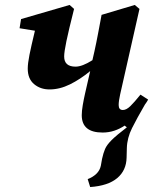

<svg xmlns="http://www.w3.org/2000/svg" viewBox="-20 -520 618 775"><path d="M394 15Q310 15 310 -55Q310 -72 314 -95.5Q318 -119 323 -141L344 -233Q304 -200 262.5 -179.5Q221 -159 180 -159Q143 -159 117.5 -180.5Q92 -202 92 -243Q92 -264 99 -299Q106 -334 121 -396L59 -406L65 -443L261 -500L279 -484Q257 -397 248 -353.5Q239 -310 239 -292Q239 -251 285 -251Q312 -251 353 -277L361 -312Q369 -348 376 -385.5Q383 -423 390 -460L524 -500L543 -484L465 -139Q459 -112 459 -96Q459 -76 476 -76Q490 -76 506 -91.5Q522 -107 547 -138L578 -118Q575 -113 572 -108Q569 -103 565 -98Q533 -43 513 -3Q493 37 492 78L491 116Q490 168 453 199Q416 230 344 235L334 203Q355 195 369 181.5Q383 168 387 149L392 121Q397 98 404 81.5Q411 65 430.5 45.5Q450 26 492 -6L483 -13Q464 0 441.5 7.5Q419 15 394 15Z"/></svg>

Font: Source Serif Pro
Style: Bold Italic
Weight: 700
Italic angle: -12°
Designer: Frank Grießhammer
Foundry: Adobe Systems Incorporated
Version: Version 3.001;hotconv 1.0.111;makeotfexe 2.5.65597